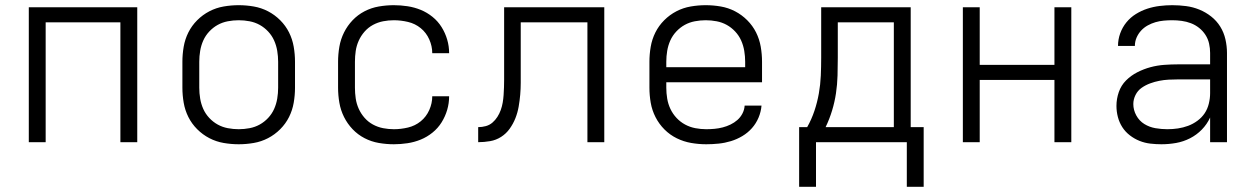

<svg xmlns="http://www.w3.org/2000/svg" viewBox="-20 -548 4840 740"><path d="M91 0V-520H509V0H444V-462H156V0Z M900 8Q871 8 842 3Q813 -2 787 -15.5Q761 -29 740 -50Q719 -71 706 -97Q693 -123 688 -152Q683 -181 683 -210V-310Q683 -339 688 -368Q693 -397 706 -423Q719 -449 740 -470Q761 -491 787 -504.5Q813 -518 842 -523Q871 -528 900 -528Q929 -528 958 -523Q987 -518 1013 -504.5Q1039 -491 1060 -470Q1081 -449 1094 -423Q1107 -397 1112 -368Q1117 -339 1117 -310V-210Q1117 -181 1112 -152Q1107 -123 1094 -97Q1081 -71 1060 -50Q1039 -29 1013 -15.5Q987 -2 958 3Q929 8 900 8ZM900 -50Q921 -50 942 -54Q963 -58 981 -68Q999 -78 1013.5 -93.5Q1028 -109 1036.5 -128Q1045 -147 1048.5 -168Q1052 -189 1052 -210V-310Q1052 -331 1048.5 -352Q1045 -373 1036.5 -392Q1028 -411 1013.5 -426.5Q999 -442 981 -452Q963 -462 942 -466Q921 -470 900 -470Q879 -470 858 -466Q837 -462 819 -452Q801 -442 786.5 -426.5Q772 -411 763.5 -392Q755 -373 751.5 -352Q748 -331 748 -310V-210Q748 -189 751.5 -168Q755 -147 763.5 -128Q772 -109 786.5 -93.5Q801 -78 819 -68Q837 -58 858 -54Q879 -50 900 -50Z M1498 8Q1469 8 1440 3Q1411 -2 1385 -15.5Q1359 -29 1339 -50Q1319 -71 1306 -97Q1293 -123 1288 -152Q1283 -181 1283 -210V-310Q1283 -339 1288 -368Q1293 -397 1306 -423Q1319 -449 1339 -470Q1359 -491 1385 -504.5Q1411 -518 1440 -523Q1469 -528 1498 -528Q1524 -528 1550.5 -524Q1577 -520 1601.5 -510Q1626 -500 1647 -483Q1668 -466 1682 -443.5Q1696 -421 1703.5 -395.5Q1711 -370 1711 -343Q1711 -343 1711 -343Q1711 -343 1711 -343H1646Q1646 -343 1646 -343Q1646 -343 1646 -343Q1646 -370 1634.5 -396Q1623 -422 1601.5 -439.5Q1580 -457 1552.5 -463.5Q1525 -470 1498 -470Q1477 -470 1456.5 -466Q1436 -462 1417.5 -452Q1399 -442 1385 -426Q1371 -410 1362.5 -391Q1354 -372 1351 -351.5Q1348 -331 1348 -310V-210Q1348 -189 1351 -168.5Q1354 -148 1362.5 -129Q1371 -110 1385 -94Q1399 -78 1417.5 -68Q1436 -58 1456.5 -54Q1477 -50 1498 -50Q1525 -50 1552.5 -56.5Q1580 -63 1601.5 -80.5Q1623 -98 1634.5 -124Q1646 -150 1646 -177Q1646 -177 1646 -177Q1646 -177 1646 -177H1711Q1711 -177 1711 -177Q1711 -177 1711 -177Q1711 -150 1703.5 -124.5Q1696 -99 1682 -76.5Q1668 -54 1647 -37Q1626 -20 1601.5 -10Q1577 0 1550.5 4Q1524 8 1498 8Z M1823 0V-58Q1838 -58 1852.5 -62Q1867 -66 1878 -75.5Q1889 -85 1897 -97.5Q1905 -110 1910 -124Q1915 -138 1917.5 -152.5Q1920 -167 1921 -182Q1922 -197 1922.5 -212Q1923 -227 1923 -241Q1923 -251 1923 -261Q1923 -271 1923 -281V-520H2309V0H2244V-462H1987V-280Q1987 -279 1987 -278Q1987 -277 1987 -275Q1987 -252 1987 -229Q1987 -206 1985 -183Q1983 -160 1979 -137Q1975 -114 1966.5 -92.5Q1958 -71 1944.5 -52Q1931 -33 1911.5 -20.5Q1892 -8 1869 -4Q1846 0 1823 0Z M2702 8Q2673 8 2644 3Q2615 -2 2588.5 -15Q2562 -28 2541 -49Q2520 -70 2506.5 -96.5Q2493 -123 2488 -152Q2483 -181 2483 -210V-310Q2483 -339 2488 -368Q2493 -397 2506 -423Q2519 -449 2540 -470Q2561 -491 2587 -504.5Q2613 -518 2642 -523Q2671 -528 2700 -528Q2729 -528 2758 -523Q2787 -518 2813 -504.5Q2839 -491 2860 -470Q2881 -449 2894 -423Q2907 -397 2912 -368Q2917 -339 2917 -310V-231H2548V-210Q2548 -189 2551.5 -168Q2555 -147 2564 -128Q2573 -109 2587.5 -93.5Q2602 -78 2620.5 -68Q2639 -58 2660 -54Q2681 -50 2702 -50Q2718 -50 2734 -51.5Q2750 -53 2765.5 -57Q2781 -61 2795.5 -68Q2810 -75 2822 -85.5Q2834 -96 2841.5 -110.5Q2849 -125 2850 -141H2915Q2913 -117 2903.5 -94.5Q2894 -72 2878 -54Q2862 -36 2841 -23.5Q2820 -11 2797 -4Q2774 3 2750 5.5Q2726 8 2702 8ZM2548 -289H2852V-310Q2852 -331 2848.5 -352Q2845 -373 2836.5 -392Q2828 -411 2813.5 -426.5Q2799 -442 2781 -452Q2763 -462 2742 -466Q2721 -470 2700 -470Q2679 -470 2658 -466Q2637 -462 2619 -452Q2601 -442 2586.5 -426.5Q2572 -411 2563.5 -392Q2555 -373 2551.5 -352Q2548 -331 2548 -310Z M3060 172V-58H3091Q3108 -88 3119 -121Q3130 -154 3136 -188Q3142 -222 3143.5 -256.5Q3145 -291 3145 -325V-520H3490V-58H3540V172H3475V0H3125V172ZM3162 -58H3425V-462H3209V-325Q3209 -291 3208 -256.5Q3207 -222 3202 -188.5Q3197 -155 3187 -122Q3177 -89 3162 -58Z M3691 0V-520H3756V-298H4044V-520H4109V0H4044V-240H3756V0Z M4456 8Q4435 8 4413.5 5.5Q4392 3 4372 -5Q4352 -13 4334.5 -26.5Q4317 -40 4305.5 -58Q4294 -76 4288.5 -97Q4283 -118 4283 -140Q4283 -167 4292 -193Q4301 -219 4320 -238Q4339 -257 4363.5 -269.5Q4388 -282 4414 -289Q4440 -296 4467 -298Q4494 -300 4521 -300H4644V-344Q4644 -362 4640 -380Q4636 -398 4626 -413.5Q4616 -429 4601.5 -440.5Q4587 -452 4570 -458.5Q4553 -465 4534.5 -467.5Q4516 -470 4498 -470Q4482 -470 4465.5 -468.5Q4449 -467 4433.5 -462.5Q4418 -458 4403.5 -450Q4389 -442 4378 -430Q4367 -418 4360.5 -403Q4354 -388 4354 -371H4289Q4289 -396 4297.5 -419.5Q4306 -443 4321.5 -462Q4337 -481 4358 -494Q4379 -507 4402 -514.5Q4425 -522 4449.5 -525Q4474 -528 4498 -528Q4525 -528 4551.5 -524.5Q4578 -521 4602.5 -511Q4627 -501 4648 -484.5Q4669 -468 4683 -445.5Q4697 -423 4703 -396.5Q4709 -370 4709 -344V0H4644V-95Q4632 -69 4612 -48.5Q4592 -28 4566.5 -15Q4541 -2 4513 3Q4485 8 4456 8ZM4479 -50Q4500 -50 4520 -53Q4540 -56 4559 -63Q4578 -70 4595 -82.5Q4612 -95 4623 -111.5Q4634 -128 4639 -148.5Q4644 -169 4644 -189V-242H4521Q4502 -242 4484 -241Q4466 -240 4448 -236.5Q4430 -233 4412.5 -226.5Q4395 -220 4380 -209.5Q4365 -199 4356.5 -182Q4348 -165 4348 -147Q4348 -124 4359.5 -103Q4371 -82 4390.5 -70Q4410 -58 4433 -54Q4456 -50 4479 -50Z"/></svg>

Font: Iosevka Aile Custom Light
Style: Regular
Weight: 300
Designer: Belleve Invis
Foundry: Belleve Invis
Version: Version 17.0.2; ttfautohint (v1.8.3)